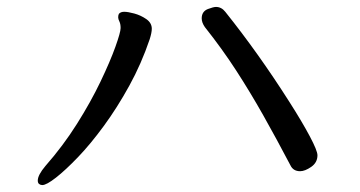

<svg xmlns="http://www.w3.org/2000/svg" viewBox="-20 -589 1040 554"><path d="M896 -141Q896 -120 878 -107.5Q860 -95 846 -95Q826 -95 818 -112Q777 -190 739.5 -256.5Q702 -323 661.5 -385.5Q621 -448 571 -511Q562 -524 562 -536Q562 -556 580 -563Q596 -569 603 -569Q619 -569 630 -555Q726 -435 815 -295Q852 -237 874 -195.5Q896 -154 896 -141ZM102 -55Q97 -55 93 -58Q89 -61 89 -68Q89 -84 111 -110Q162 -168 202 -231.5Q242 -295 270 -353.5Q298 -412 313 -454Q328 -496 328 -508Q328 -520 324.5 -527Q321 -534 321 -539Q321 -545 323 -549Q328 -555 338.5 -555Q349 -555 367.5 -550Q386 -545 402 -534Q418 -523 418 -506Q418 -495 412 -476Q388 -405 353 -341.5Q318 -278 279.5 -225.5Q241 -173 205 -135.5Q169 -98 141.5 -76.5Q114 -55 102 -55Z"/></svg>

Font: Moon Stars Kai
Style: Bold
Weight: 700
Designer: GuiWonder
Version: Version 1.101